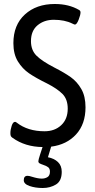

<svg xmlns="http://www.w3.org/2000/svg" viewBox="-20 -731 477 961"><path d="M236 3 220 56Q251 62 270 80Q289 98 289 129Q289 175 260 192.5Q231 210 194 210Q157 210 128 200Q99 190 99 171Q99 149 118 149Q126 149 141 154Q170 163 189 163Q205 163 217.5 155.5Q230 148 230 128Q230 113 221 106Q212 99 196 94Q184 90 178 86.5Q172 83 172 76Q172 69 181 41.5Q190 14 193 5Q106 4 43 -41Q37 -45 34.5 -49.5Q32 -54 32 -64Q32 -82 38.5 -101.5Q45 -121 55 -121Q59 -121 61 -119Q63 -117 64 -117Q119 -74 203 -74Q254 -74 286.5 -104.5Q319 -135 319 -187Q319 -234 293 -260.5Q267 -287 216 -313Q159 -341 125.5 -364Q92 -387 69.5 -423.5Q47 -460 47 -515Q47 -606 104.5 -658.5Q162 -711 254 -711Q325 -711 376 -681Q383 -677 383 -669Q383 -656 373.5 -632Q364 -608 355 -608Q352 -608 342 -613Q304 -632 249 -632Q201 -632 168 -604.5Q135 -577 135 -525Q135 -480 162.5 -452.5Q190 -425 252 -393Q303 -367 334.5 -344.5Q366 -322 387 -285.5Q408 -249 408 -194Q408 -110 361 -58.5Q314 -7 236 3Z"/></svg>

Font: Asap Condensed
Style: Regular
Weight: 400
Designer: Pablo Cosgaya
Foundry: Omnibus-Type
Version: Version 1.010; ttfautohint (v1.8)